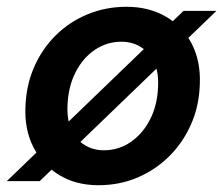

<svg xmlns="http://www.w3.org/2000/svg" viewBox="-32 -534 658 566"><path d="M-12 0 509 -502H606L85 0ZM258 12Q192 12 142.5 -18Q93 -48 66.5 -100Q40 -152 43 -219Q45 -282 68.5 -336Q92 -390 132.5 -430Q173 -470 226.5 -492Q280 -514 341 -514Q407 -514 457 -485Q507 -456 533.5 -404.5Q560 -353 557 -285Q555 -221 531 -167Q507 -113 466.5 -73Q426 -33 373 -10.5Q320 12 258 12ZM274 -91Q318 -91 353.5 -115.5Q389 -140 410.5 -182Q432 -224 434 -279Q436 -322 422 -351Q408 -380 383 -395.5Q358 -411 326 -411Q283 -411 247.5 -387Q212 -363 190.5 -320.5Q169 -278 167 -223Q165 -181 178.5 -151.5Q192 -122 217.5 -106.5Q243 -91 274 -91Z"/></svg>

Font: DM Sans 16pt SemiBold
Style: Italic
Weight: 600
Italic angle: -10°
Version: Version 4.004;gftools[0.9.30]